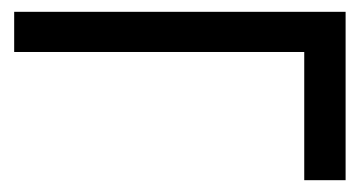

<svg xmlns="http://www.w3.org/2000/svg" viewBox="-20 -447 609 325"><path d="M565 -142H495V-359H4V-427H565Z"/></svg>

Font: Asul
Style: Regular
Weight: 400
Designer: Mariela Monsalve
Foundry: Mariela Monsalve
Version: Version 1.002